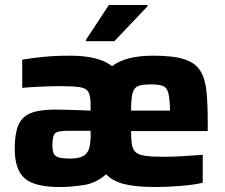

<svg xmlns="http://www.w3.org/2000/svg" viewBox="-20 -741 900 769"><path d="M219 8Q118 8 78.5 -27Q39 -62 39 -145Q39 -203 52.5 -237.5Q66 -272 101 -287Q136 -302 200 -302Q212 -302 237 -301.5Q262 -301 290.5 -300Q319 -299 343 -298V-317Q343 -355 334.5 -371.5Q326 -388 299.5 -392Q273 -396 218 -396Q197 -396 169 -395Q141 -394 114 -392.5Q87 -391 69 -389V-502Q102 -508 151.5 -513Q201 -518 261 -518Q376 -518 429 -476Q483 -518 594 -518Q674 -518 718.5 -503.5Q763 -489 782.5 -457Q802 -425 807 -375Q812 -325 812 -254V-216H505Q505 -182 508.5 -161.5Q512 -141 524.5 -130.5Q537 -120 564 -116.5Q591 -113 639 -113Q668 -113 711 -115.5Q754 -118 792 -121V-9Q759 -1 705.5 3.5Q652 8 601 8Q523 8 476.5 -4Q430 -16 405 -43Q366 -8 316.5 0Q267 8 219 8ZM505 -298H661Q660 -345 654.5 -367.5Q649 -390 633 -396.5Q617 -403 584 -403Q549 -403 532.5 -396Q516 -389 510.5 -366.5Q505 -344 505 -298ZM262 -106Q293 -106 310.5 -114.5Q328 -123 336 -143Q343 -165 343 -199V-217H250Q212 -217 201 -207.5Q190 -198 190 -160Q190 -138 195 -126.5Q200 -115 215 -110.5Q230 -106 262 -106ZM324 -576V-581L416 -721H571V-716L438 -576Z"/></svg>

Font: Saira
Style: Bold
Weight: 700
Designer: Hector Gatti with collaboration of the Omnibus-Type team
Foundry: Omnibus-Type
Version: Version 1.100; ttfautohint (v1.8.3)